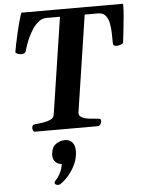

<svg xmlns="http://www.w3.org/2000/svg" viewBox="-64 -743 823 1111"><g transform="rotate(-5 347.0 -187.5)"><path d="M107.4 -21.5Q107.4 -30.8 111.3 -36.4Q115.2 -42 126 -43Q149.4 -44.9 174.1 -48.8Q198.7 -52.7 217 -61.8Q235.4 -70.8 237.8 -88.9L323.2 -649.9H244.6Q220.2 -649.9 200.2 -634.5Q180.2 -619.1 164.3 -595.5Q148.4 -571.8 136.7 -546.6Q125 -521.5 118.2 -500.5Q111.3 -479.5 108.9 -469.7Q106 -460.4 97.7 -457Q89.4 -453.6 81.5 -453.6Q78.1 -453.6 69.8 -455.3Q61.5 -457 54.4 -460.9Q47.4 -464.8 48.3 -470.2Q51.3 -489.3 57.4 -517.6Q63.5 -545.9 70.3 -576.2Q77.1 -606.4 84.2 -633.1Q91.3 -659.7 96.7 -676.3Q102.1 -692.9 104 -692.9H693.8Q693.8 -659.2 690.4 -620.4Q687 -581.5 682.6 -543Q678.2 -504.4 674.3 -470.2Q672.9 -461.9 657.7 -457.8Q642.6 -453.6 637.2 -453.6Q627.9 -453.6 621.1 -457Q614.3 -460.4 614.7 -469.7Q614.7 -503.9 613.5 -536.1Q612.3 -568.4 606 -594Q599.6 -619.6 585.2 -634.8Q570.8 -649.9 543.9 -649.9H466.8L381.3 -86.9Q380.4 -67.9 399.9 -58.8Q419.4 -49.8 445.8 -47.1Q472.2 -44.4 491.2 -43Q501 -42.5 504.9 -39.1Q508.8 -35.6 507.8 -24.4Q507.3 -17.1 501.2 -8.5Q495.1 0 486.8 0H121.1Q113.8 0 110.6 -7.6Q107.4 -15.1 107.4 -21.5ZM290 63.5Q314.9 63.5 331.1 80.6Q347.2 97.7 347.2 132.8Q347.2 145 345.2 156.7Q340.3 190.4 323.5 221.7Q306.6 252.9 284.2 277.3Q261.7 301.8 240.2 315.4Q235.4 318.4 228.5 318.4Q221.2 318.4 214.8 314.9Q208.5 311.5 208.5 304.7Q208.5 297.4 218.3 288.1Q230.5 276.9 242.7 253.2Q254.9 229.5 259.3 199.7Q240.2 199.7 224.4 185.1Q208.5 170.4 208.5 144.5Q208.5 141.6 208.7 138.7Q209 135.7 209.5 132.8Q213.9 95.7 238.3 79.6Q262.7 63.5 290 63.5Z"/></g></svg>

Font: Gelasio SemiBold
Style: Italic
Weight: 600
Italic angle: -8.5°
Designer: Eben Sorkin
Foundry: Eben Sorkin
Version: Version 1.008